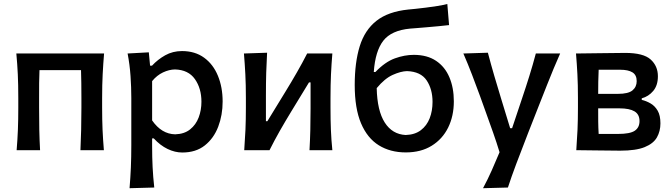

<svg xmlns="http://www.w3.org/2000/svg" viewBox="-20 -772 3456 987"><path d="M65.5 0Q70 -54.5 72 -105.2Q74 -156 74 -218V-268Q74 -337.5 71.5 -390.2Q69 -443 64 -497H515Q510.5 -443 507.8 -390Q505 -337 505 -268V-218Q505 -156 507.2 -105.2Q509.5 -54.5 514 0H393.5Q396 -54.5 397.2 -105.2Q398.5 -156 398.5 -218V-268Q398.5 -310.5 398 -345Q397.5 -379.5 396.5 -411.5H183Q181.5 -379.5 181.2 -345Q181 -310.5 181 -268V-218Q181 -156 182 -105.2Q183 -54.5 186 0Z M646 195.5Q650.5 141 652.8 88.5Q655 36 655 -26V-268Q655 -323.5 651 -381.2Q647 -439 636 -497L745 -503L751.5 -434.5H761.5Q790.5 -466 829.2 -487.8Q868 -509.5 915.5 -509.5Q982.5 -509.5 1029.2 -475.5Q1076 -441.5 1100.2 -382.5Q1124.5 -323.5 1124.5 -250Q1124.5 -180.5 1101.8 -120.8Q1079 -61 1033 -24.5Q987 12 917 12Q879.5 12 841.5 -6.2Q803.5 -24.5 770.5 -60.5H762V-20.5Q762 37 764.5 87.2Q767 137.5 773 192ZM880.5 -81.5Q927.5 -83 957.2 -106.8Q987 -130.5 1001.2 -168Q1015.5 -205.5 1015.5 -249Q1015.5 -317.5 982 -365.2Q948.5 -413 879.5 -415Q849.5 -414.5 818 -399.8Q786.5 -385 762 -355V-153Q810.5 -83 880.5 -81.5Z M1235.5 0Q1239.5 -54.5 1241.8 -105.2Q1244 -156 1244 -218V-268Q1244 -337 1241.2 -390Q1238.5 -443 1234 -497L1353 -501Q1350 -448.5 1348.5 -397.8Q1347 -347 1347 -281V-149H1354.5L1447.5 -301Q1478 -350.5 1506.2 -399.8Q1534.5 -449 1559 -497H1688.5Q1684 -443 1681.5 -390Q1679 -337 1679 -268V-218Q1679 -156 1681 -105.2Q1683 -54.5 1688.5 0H1571Q1574 -53.5 1575.2 -103.5Q1576.5 -153.5 1576.5 -214.5V-348.5H1568.5L1477 -198.5Q1446.5 -148.5 1418.2 -98.8Q1390 -49 1365.5 0Z M2066 11.5Q1986.5 11.5 1927.5 -25Q1868.5 -61.5 1836 -138Q1803.5 -214.5 1803.5 -335Q1803.5 -451 1829.2 -534.2Q1855 -617.5 1915.2 -665Q1975.5 -712.5 2079 -723Q2090.5 -724 2115 -726.5Q2139.5 -729 2169.5 -732.8Q2199.5 -736.5 2228.8 -741.2Q2258 -746 2279.5 -751.5L2288.5 -643Q2266.5 -640.5 2236.2 -637.5Q2206 -634.5 2175.2 -632Q2144.5 -629.5 2121 -627.5Q2097.5 -625.5 2088.5 -625Q1992 -616 1950.5 -562.8Q1909 -509.5 1901.5 -402H1910Q1960 -454 2010 -472Q2060 -490 2107 -490Q2176 -490 2221.8 -459.2Q2267.5 -428.5 2290.2 -374.5Q2313 -320.5 2313 -251Q2313 -175.5 2283.8 -116.2Q2254.5 -57 2199.2 -22.8Q2144 11.5 2066 11.5ZM2072 -406.5Q2040 -405.5 1998.8 -387Q1957.5 -368.5 1916.5 -319Q1919 -203 1957.8 -142.2Q1996.5 -81.5 2065.5 -78Q2113 -79.5 2143.5 -102.8Q2174 -126 2188.8 -164Q2203.5 -202 2203.5 -248Q2203.5 -313.5 2173.2 -358.8Q2143 -404 2072 -406.5Z M2463 195.5Q2487.5 150 2508.2 103.2Q2529 56.5 2548 10.5Q2533 -39 2515.2 -89.5Q2497.5 -140 2480 -188L2447.5 -278.5Q2428 -332 2406.5 -388Q2385 -444 2362 -497L2488 -501Q2504 -440 2521 -382Q2538 -324 2556.5 -263.5L2602.5 -113H2612.5L2663 -264Q2683 -323 2701 -380.8Q2719 -438.5 2734.5 -497H2859.5Q2841.5 -456.5 2826 -419.2Q2810.5 -382 2792.8 -337.2Q2775 -292.5 2750.5 -230L2695.5 -90Q2658.5 5 2633.5 71.5Q2608.5 138 2591 192Z M2942.5 0Q2946.5 -54.5 2948.8 -105.2Q2951 -156 2951 -218V-268Q2951 -337 2948.2 -390Q2945.5 -443 2941 -497Q2991.5 -497 3060.5 -498.5Q3129.5 -500 3194 -500Q3287.5 -500 3324.8 -466.2Q3362 -432.5 3362 -380Q3362 -333 3338 -304.5Q3314 -276 3279 -266.5V-258.5Q3302.5 -253 3324.5 -240.2Q3346.5 -227.5 3360.8 -203Q3375 -178.5 3375 -138Q3375 -97.5 3357 -65.8Q3339 -34 3294.2 -15.8Q3249.5 2.5 3168 2.5Q3100 2.5 3042.2 1.2Q2984.5 0 2942.5 0ZM3057.5 -413.5Q3056 -381.5 3055.5 -352Q3055 -322.5 3055 -289.5H3156.5Q3210 -289.5 3231.5 -307.5Q3253 -325.5 3253 -355Q3253 -386.5 3231.2 -400Q3209.5 -413.5 3168.5 -413.5ZM3057.5 -83.5H3157Q3219 -83.5 3243.2 -100Q3267.5 -116.5 3267.5 -149.5Q3267.5 -184 3241.8 -199.5Q3216 -215 3165 -215H3055Q3055 -178 3055.2 -147Q3055.5 -116 3057.5 -83.5Z"/></svg>

Font: Commissioner Flair Medium
Style: Regular
Weight: 500
Designer: Kostas Bartsokas
Foundry: Kostas Bartsokas
Version: Version 1.000; ttfautohint (v1.8.3)